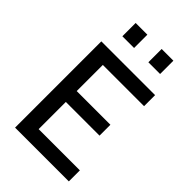

<svg xmlns="http://www.w3.org/2000/svg" viewBox="-264 -989 1082 1082"><g transform="rotate(45 276.5 -448.5)"><path d="M80.7 0V-687.4H509.2V-599.5H180.7V-391.3H449.2V-304.6H180.7V-88H509.2V0ZM351.5 -791.6V-897.5H444.9V-791.6ZM144.2 -791.6V-897.5H237.6V-791.6Z"/></g></svg>

Font: TitilliumWeb ExtraLight
Style: Regular
Weight: 400
Designer: Mohamed Gaber, Accademia di Belle Arti di Urbino and others
Foundry: Kief Type Foundry, Accademia di Belle Arti di Urbino and others
Version: Version 3.000; ttfautohint (v1.8.2)